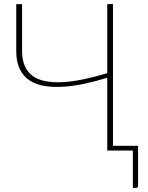

<svg xmlns="http://www.w3.org/2000/svg" viewBox="-20 -723 710 922"><path d="M643 -23V169Q643 179 633 179H618V0H495V-349.5Q440 -332.5 386.2 -321Q332.5 -309.5 283.8 -306.5Q235 -303.5 193.8 -310.2Q152.5 -317 122.2 -336.8Q92 -356.5 75 -391Q58 -425.5 58 -478V-703H86V-478Q86 -434.5 99.8 -404.5Q113.5 -374.5 139.2 -356.8Q165 -339 201.8 -332.5Q238.5 -326 284 -328.8Q329.5 -331.5 382.8 -342.8Q436 -354 495 -371.5V-703H522.5V-23Z"/></svg>

Font: Lato ExtraLight
Style: Regular
Weight: 275
Designer: Lukasz Dziedzic with Adam Twardoch and Botio Nikoltchev
Foundry: tyPoland Lukasz Dziedzic
Version: Version 2.015; 2015-08-06; http://www.latofonts.com/